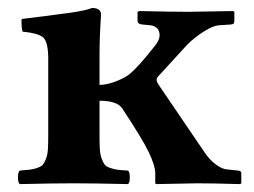

<svg xmlns="http://www.w3.org/2000/svg" viewBox="-20 -464 643 486"><path d="M231.9 -122.1Q231.9 -100.6 232.7 -86.9Q233.4 -73.2 237.3 -62.7Q241.2 -52.2 244.9 -47.4Q248.5 -42.5 258.5 -39.1Q268.6 -35.6 277.3 -34.4Q286.1 -33.2 304.2 -32.2Q308.6 -27.8 308.6 -15.1Q308.6 -2.4 304.2 2Q218.3 0 167 0Q113.8 0 29.8 2Q25.4 -2.4 25.4 -15.1Q25.4 -27.8 29.8 -32.2Q48.3 -33.7 56.6 -34.7Q64.9 -35.6 75.2 -39.3Q85.4 -43 89.1 -47.9Q92.8 -52.7 96.7 -63Q100.6 -73.2 101.3 -86.9Q102.1 -100.6 102.1 -122.1V-314Q102.1 -356 90.6 -367.9Q79.1 -379.9 37.1 -383.8Q35.6 -388.7 34.7 -399.9Q33.7 -411.1 35.2 -416Q48.8 -418 76.4 -421.1Q104 -424.3 120.1 -426.8L157.2 -431.6Q177.2 -434.6 190.9 -437.5Q204.6 -440.4 212.9 -443.8Q235.8 -443.8 235.8 -426.8Q231.9 -371.1 231.9 -321.3V-249Q252.4 -249.5 275.4 -258.8Q298.3 -268.1 309.1 -277.3Q332 -296.9 373 -349.1Q384.3 -363.3 384 -375.2Q383.8 -387.2 377 -393.1Q370.1 -398.9 361.8 -399.9L340.8 -401.9Q328.1 -402.8 328.1 -412.1V-434.1L333 -436Q419.9 -434.1 455.1 -434.1L569.8 -436L573.2 -434.1V-412.1Q573.2 -406.2 571.3 -404.3Q569.3 -402.3 563 -401.9L533.2 -399.9Q519.5 -398.9 496.1 -384.3Q472.7 -369.6 454.1 -351.1L378.9 -269Q373 -261.7 381.8 -249L498 -78.1Q510.3 -59.6 526.1 -47.9Q542 -36.1 554.2 -35.2L583 -32.2Q590.8 -31.2 590.8 -25.9V0L587.9 2Q518.1 0 479 0L375 2L373 0V-25.9Q373 -43.9 356.9 -78.1Q340.3 -112.8 289.1 -189.9Q276.4 -209 231.9 -209Z"/></svg>

Font: Linux Libertine G
Style: Bold
Weight: 700
Designer: Philipp H. Poll
Foundry: Philipp H. Poll
Version: Version 5.0.3